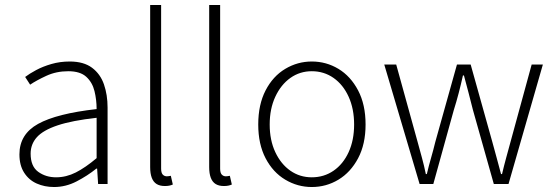

<svg xmlns="http://www.w3.org/2000/svg" viewBox="-20 -739 2224 771"><path d="M197 12Q159 12 127.5 -2Q96 -16 77 -45.5Q58 -75 58 -119Q58 -200 133 -241.5Q208 -283 368 -301Q368 -338 359.5 -373Q351 -408 326.5 -430.5Q302 -453 254 -453Q206 -453 166 -434.5Q126 -416 101 -399L81 -430Q98 -443 125 -457.5Q152 -472 186.5 -482Q221 -492 260 -492Q316 -492 349.5 -467Q383 -442 397.5 -400Q412 -358 412 -307V0H374L370 -62H367Q331 -33 287.5 -10.5Q244 12 197 12ZM205 -27Q246 -27 284.5 -46.5Q323 -66 368 -104V-266Q269 -255 211 -235.5Q153 -216 128 -188Q103 -160 103 -122Q103 -71 133.5 -49Q164 -27 205 -27Z M642 8Q622 8 609 0Q596 -8 589.5 -25Q583 -42 583 -68V-719H627V-62Q627 -45 633.5 -38Q640 -31 650 -31Q653 -31 656.5 -31.5Q660 -32 666 -33L674 2Q667 5 659.5 6.5Q652 8 642 8Z M879 8Q859 8 846 0Q833 -8 826.5 -25Q820 -42 820 -68V-719H864V-62Q864 -45 870.5 -38Q877 -31 887 -31Q890 -31 893.5 -31.5Q897 -32 903 -33L911 2Q904 5 896.5 6.5Q889 8 879 8Z M1232 12Q1175 12 1125.5 -17.5Q1076 -47 1046.5 -103.5Q1017 -160 1017 -239Q1017 -319 1046.5 -376Q1076 -433 1125.5 -462.5Q1175 -492 1232 -492Q1290 -492 1339 -462.5Q1388 -433 1418 -376Q1448 -319 1448 -239Q1448 -160 1418 -103.5Q1388 -47 1339 -17.5Q1290 12 1232 12ZM1232 -27Q1281 -27 1319.5 -53.5Q1358 -80 1380 -128Q1402 -176 1402 -239Q1402 -302 1380 -350.5Q1358 -399 1319.5 -426Q1281 -453 1232 -453Q1184 -453 1146 -426Q1108 -399 1085.5 -350.5Q1063 -302 1063 -239Q1063 -176 1085.5 -128Q1108 -80 1146 -53.5Q1184 -27 1232 -27Z M1665 0 1523 -480H1571L1657 -169Q1666 -136 1674.5 -105Q1683 -74 1690 -40H1694Q1702 -74 1711 -105Q1720 -136 1728 -169L1815 -480H1870L1957 -169Q1966 -136 1974.5 -105Q1983 -74 1992 -40H1996Q2004 -74 2012.5 -105Q2021 -136 2030 -169L2115 -480H2160L2022 0H1963L1879 -298Q1870 -333 1861.5 -366.5Q1853 -400 1843 -436H1839Q1831 -400 1822 -365.5Q1813 -331 1802 -296L1720 0Z"/></svg>

Font: Source Sans 3 Light
Style: Regular
Weight: 300
Designer: Paul D. Hunt
Foundry: Adobe
Version: Version 3.052;hotconv 1.1.0;makeotfexe 2.6.0